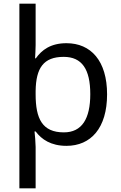

<svg xmlns="http://www.w3.org/2000/svg" viewBox="-20 -780 655 1040"><path d="M560 -269C560 -451 472 -546 340 -546C254 -546 206 -509 174 -464H170C171 -481 173 -517 173 -536V-760H85V240H173V16C173 -5 169 -53 167 -68H173C205 -25 256 10 340 10C472 10 560 -86 560 -269ZM469 -270C469 -137 424 -63 326 -63C209 -63 173 -137 173 -269V-288C175 -411 215 -472 325 -472C424 -472 469 -405 469 -270Z"/></svg>

Font: Noto Sans Caucasian Albanian
Style: Regular
Weight: 400
Designer: Monotype Design Team
Foundry: Monotype Imaging Inc.
Version: Version 2.005